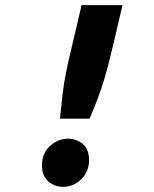

<svg xmlns="http://www.w3.org/2000/svg" viewBox="-20 -713 600 746"><path d="M213 -252Q218 -304 223 -346Q228 -388 236 -428.5Q244 -469 255 -514L297 -693H456L412 -506Q399 -452 387 -411.5Q375 -371 361 -333.5Q347 -296 328 -252ZM226 13Q192 13 167.5 -8.5Q143 -30 143 -71Q143 -117 174 -145.5Q205 -174 244 -174Q279 -174 302.5 -153Q326 -132 326 -91Q326 -46 295.5 -16.5Q265 13 226 13Z"/></svg>

Font: Ubuntu Sans Mono
Style: Bold Italic
Weight: 700
Italic angle: -13.5°
Monospace: yes
Designer: Dalton Maag Ltd
Foundry: Dalton Maag Ltd
Version: Version 1.006